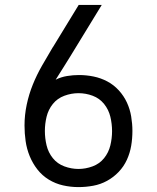

<svg xmlns="http://www.w3.org/2000/svg" viewBox="-20 -755 640 783"><path d="M300 8Q268 8 237 1Q206 -6 179 -22.5Q152 -39 132.5 -64Q113 -89 101 -118.5Q89 -148 84.5 -179.5Q80 -211 80 -243Q80 -286 89 -328.5Q98 -371 114 -410.5Q130 -450 151.5 -487.5Q173 -525 195 -562L196 -563L301 -735H395L266 -524Q252 -501 237 -477.5Q222 -454 207 -430Q229 -441 253.5 -445Q278 -449 302 -449Q332 -449 361.5 -443Q391 -437 417.5 -423Q444 -409 464.5 -386.5Q485 -364 497.5 -337Q510 -310 515 -280Q520 -250 520 -221Q520 -190 515 -160.5Q510 -131 497.5 -103.5Q485 -76 464 -54Q443 -32 416.5 -17.5Q390 -3 360 2.5Q330 8 300 8ZM300 -66Q329 -66 357.5 -76.5Q386 -87 404.5 -110Q423 -133 430 -162Q437 -191 437 -220Q437 -250 430 -279Q423 -308 404.5 -331Q386 -354 358 -364.5Q330 -375 300 -375Q271 -375 242.5 -364.5Q214 -354 195.5 -331Q177 -308 170 -279Q163 -250 163 -221Q163 -191 170 -162Q177 -133 195.5 -110Q214 -87 242.5 -76.5Q271 -66 300 -66Z"/></svg>

Font: Iosevka Fixed Extended
Style: Regular
Weight: 400
Width: 7
Monospace: yes
Designer: Belleve Invis
Foundry: Belleve Invis
Version: Version 24.1.1; ttfautohint (v1.8.4)